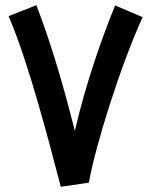

<svg xmlns="http://www.w3.org/2000/svg" viewBox="-20 -711 581 739"><path d="M214 8 322 -8C348 -153 444 -459 529 -645L423 -690C373 -567 310 -390 268 -207C228 -368 177 -544 120 -691L13 -649C90 -471 168 -167 214 8Z"/></svg>

Font: Noto Sans Arabic UI Cn SmBd
Style: Regular
Weight: 600
Width: 3
Designer: Monotype Design Team, Nadine Chahine and Nizar Qandah
Foundry: Monotype Imaging Inc.
Version: Version 2.010